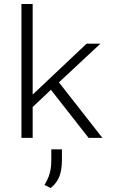

<svg xmlns="http://www.w3.org/2000/svg" viewBox="-20 -688 566 958"><path d="M87 0V-668H143V-216L412 -470H481L274 -277L491 0H422L234 -240L143 -154V0ZM233 250 202 235Q214 215 221.5 196.5Q229 178 232.5 157Q236 136 236 110V57H289V110Q289 160 276 193Q263 226 233 250Z"/></svg>

Font: Gantari Light
Style: Regular
Weight: 300
Designer: Anugrah Pasau
Foundry: Lafontype
Version: Version 1.000; ttfautohint (v1.8.3)